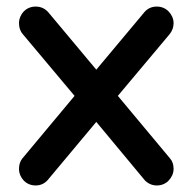

<svg xmlns="http://www.w3.org/2000/svg" viewBox="-20 -567 587 587"><path d="M208 -273.9 49.8 -462.4Q38.1 -475.6 38.1 -496.1Q38.1 -506.3 42 -515.6Q45.9 -524.9 52.7 -532Q59.6 -539.1 68.8 -543Q78.1 -546.9 88.9 -546.9Q111.8 -546.9 127 -530.3L274.4 -354L421.9 -530.3Q436.5 -546.9 459.5 -546.9Q470.2 -546.9 479.5 -543Q488.8 -539.1 495.6 -532Q502.4 -524.9 506.6 -515.6Q510.7 -506.3 510.7 -496.1Q510.7 -477.5 498.5 -462.4L340.3 -273.9L500 -82.5Q510.7 -70.3 510.7 -50.8Q510.7 -40.5 506.6 -31.2Q502.4 -22 495.6 -14.9Q488.8 -7.8 479.5 -3.9Q470.2 0 459.5 0Q438.5 0 422.9 -15.6L274.4 -194.3L125 -15.6Q110.4 0 88.9 0Q78.1 0 68.8 -3.9Q59.6 -7.8 52.7 -14.9Q45.9 -22 42 -31.2Q38.1 -40.5 38.1 -50.8Q38.1 -69.8 48.3 -82.5Z"/></svg>

Font: Comfortaa
Style: Bold
Weight: 700
Designer: Johan Aakerlund
Foundry: Johan Aakerlund
Version: Version 2.001; ttfautohint (v1.4.1)